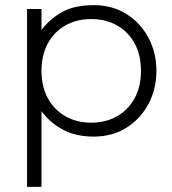

<svg xmlns="http://www.w3.org/2000/svg" viewBox="-20 -515 667 745"><path d="M85 210V-480H141V-399Q172.5 -440.5 220 -467.8Q267.5 -495 344 -495Q416.5 -495 471.2 -460.2Q526 -425.5 556.5 -367.5Q587 -309.5 587 -240Q587 -170.5 556.5 -112.5Q526 -54.5 471.2 -19.8Q416.5 15 344 15Q273 15 222.8 -12.5Q172.5 -40 141 -84V210ZM334 -39Q390.5 -39 434 -63.8Q477.5 -88.5 502.2 -133.5Q527 -178.5 527 -240Q527 -301.5 502.2 -346.8Q477.5 -392 434 -416.5Q390.5 -441 334 -441Q277.5 -441 234 -416.5Q190.5 -392 165.8 -346.8Q141 -301.5 141 -240Q141 -178.5 165.8 -133.5Q190.5 -88.5 234 -63.8Q277.5 -39 334 -39Z"/></svg>

Font: Geologica Thin
Style: Regular
Weight: 100
Designer: Sindre Bremnes, Frode Helland
Foundry: Monokrom Skriftforlag AS
Version: Version 1.010; ttfautohint (v1.8.4.7-5d5b);gftools[0.9.28]